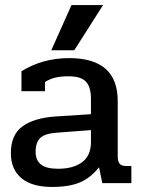

<svg xmlns="http://www.w3.org/2000/svg" viewBox="-20 -725 563 760"><path d="M263 -705H388L274 -526H183ZM23 -119Q23 -191 68.5 -224.5Q114 -258 200 -264L340 -273V-334Q340 -381 320 -402Q300 -423 252 -423Q219 -423 197.5 -417.5Q176 -412 158 -400V-364H65V-443Q149 -495 254 -495Q446 -495 446 -325V-106Q446 -86 453.5 -77Q461 -68 478 -68H500V0H385L372 -63Q340 -22 297.5 -3.5Q255 15 186 15Q106 15 64.5 -20Q23 -55 23 -119ZM340 -162V-210L208 -200Q159 -197 140 -179.5Q121 -162 121 -124Q121 -91 142 -74Q163 -57 210 -57Q270 -57 305 -83Q340 -109 340 -162Z"/></svg>

Font: Pridi
Style: Regular
Weight: 400
Designer: Katatrad Team
Foundry: CadsonDemak
Version: Version 1.001